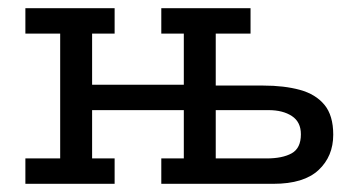

<svg xmlns="http://www.w3.org/2000/svg" viewBox="-20 -449 854 469"><path d="M623 -240Q674 -240 712.5 -229.5Q751 -219 772.5 -193Q794 -167 794 -120Q794 -67 758 -33.5Q722 0 648 0H374V-62H429V-180H205V-62H260V0H42V-62H127V-367H42V-429H260V-367H205V-242H429V-367H374V-429H592V-367H507V-240ZM631 -62Q670 -62 692.5 -74.5Q715 -87 715 -121Q715 -151 693 -165.5Q671 -180 636 -180H507V-62Z"/></svg>

Font: Podkova
Style: Regular
Weight: 400
Designer: Ilya Yudin
Foundry: Cyreal (www.cyreal.org)
Version: Version 2.103